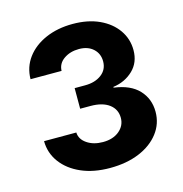

<svg xmlns="http://www.w3.org/2000/svg" viewBox="-88 -633 687 721"><g transform="rotate(-15 255.5 -272.5)"><path d="M253.9 6.8Q189.9 6.8 142.1 -14.2Q94.2 -35.2 67.1 -71.8Q40 -108.4 39.6 -154.8H165Q166 -128.4 191.2 -111.3Q216.3 -94.2 252.9 -94.2Q292.5 -94.2 316.7 -114.5Q340.8 -134.8 340.8 -165Q340.8 -198.2 314.7 -217.8Q288.6 -237.3 242.7 -237.3H202.1V-317.4H242.7Q281.7 -317.4 306.6 -336.2Q331.5 -355 331.5 -387.2Q331.5 -417 310.8 -436Q290 -455.1 255.4 -455.1Q221.2 -455.1 196.8 -438.2Q172.4 -421.4 171.4 -392.6H50.8Q51.3 -439.5 78.1 -475.6Q105 -511.7 151.6 -532Q198.2 -552.2 256.8 -552.2Q315.9 -552.2 359.9 -532Q403.8 -511.7 428.2 -476.8Q452.6 -441.9 452.6 -398.4Q452.6 -350.6 421.4 -320.6Q390.1 -290.5 343.8 -284.2V-281.2Q407.7 -272.9 440.2 -238.3Q472.7 -203.6 472.7 -153.3Q472.7 -106.9 444.8 -70.6Q417 -34.2 367.7 -13.7Q318.4 6.8 253.9 6.8Z"/></g></svg>

Font: Inter SemiBold
Style: Regular
Weight: 600
Designer: Rasmus Andersson
Foundry: rsms
Version: Version 4.001;git-9221beed3